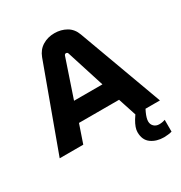

<svg xmlns="http://www.w3.org/2000/svg" viewBox="-210 -863 1164 1232"><g transform="rotate(-30 371.5 -246.5)"><path d="M648.7 218.3Q593.3 218.3 554.7 190.8Q516 163.3 516 104.7Q516 72.3 543.3 26.5Q570.7 -19.3 633.7 -89L676 -67Q643.3 -17.7 626.5 19.2Q609.7 56 609.7 79Q609.7 101.7 624.8 116.2Q640 130.7 663.7 130.7Q675 130.7 686.2 128.7Q697.3 126.7 707 123V210.7Q696 214 678.7 216.2Q661.3 218.3 648.7 218.3ZM0 0 226.7 -618.7Q244.3 -665.3 283.2 -688.8Q322 -712.3 371 -712.3Q420 -712.3 459.2 -689.7Q498.3 -667 515.3 -619.7L742.7 0H561.7L517.7 -134.7H220.7L174.7 0ZM264.3 -273.7H474.7L385.7 -553.3Q384 -559 380.3 -561.5Q376.7 -564 371.7 -564Q367 -564 363.7 -561.2Q360.3 -558.3 358.7 -553.3Z"/></g></svg>

Font: MuseoModerno Thin
Style: Regular
Weight: 100
Designer: Pablo Cosgaya, Héctor Gatti, Marcela Romero, and the Authors of The MuseoModerno Project.
Foundry: Omnibus-Type Team
Version: Version 1.003